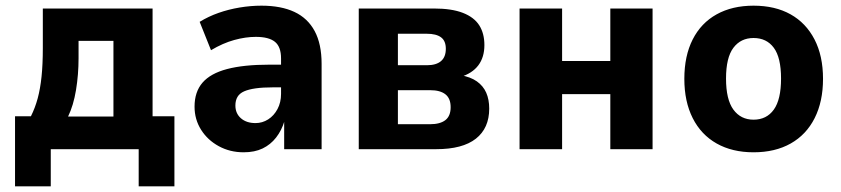

<svg xmlns="http://www.w3.org/2000/svg" viewBox="-20 -526 2967 677"><path d="M33 131V-116H89Q104 -146 113 -179.5Q122 -213 126.5 -256Q131 -299 131 -357V-496H518V-116H595V131H469V0H159V131ZM220 -115H380V-382H257V-321Q257 -263 248 -208.5Q239 -154 220 -115Z M839 11Q791 11 751.5 -10.5Q712 -32 689 -68.5Q666 -105 666 -150Q666 -202 694 -234.5Q722 -267 780.5 -282.5Q839 -298 930 -298H988V-218H942Q907 -218 882 -214.5Q857 -211 841 -204Q825 -197 817.5 -184.5Q810 -172 810 -154Q810 -126 829.5 -109Q849 -92 881 -92Q905 -92 925.5 -105Q946 -118 958.5 -141.5Q971 -165 971 -195V-320Q971 -361 949.5 -378.5Q928 -396 882 -396Q846 -396 806 -385Q766 -374 724 -349L684 -449Q715 -468 750.5 -480.5Q786 -493 825 -499.5Q864 -506 902 -506Q971 -506 1018 -484Q1065 -462 1089.5 -416.5Q1114 -371 1114 -301V0H982V-99H983Q973 -66 953.5 -41Q934 -16 906 -2.5Q878 11 839 11Z M1245 0V-496H1510Q1573 -496 1612.5 -480.5Q1652 -465 1670 -436.5Q1688 -408 1688 -367Q1688 -324 1666.5 -295.5Q1645 -267 1602 -254L1603 -261Q1639 -255 1661.5 -239Q1684 -223 1694.5 -199Q1705 -175 1705 -143Q1705 -74 1658 -37Q1611 0 1518 0ZM1383 -88H1496Q1532 -88 1550.5 -102.5Q1569 -117 1569 -148Q1569 -179 1550.5 -193.5Q1532 -208 1497 -208H1383ZM1383 -296H1485Q1518 -296 1535 -310.5Q1552 -325 1552 -354Q1552 -382 1535 -394.5Q1518 -407 1485 -407H1383Z M1812 0V-496H1962V-311H2132V-496H2281V0H2132V-194H1962V0Z M2637 11Q2562 11 2507 -20Q2452 -51 2422.5 -109.5Q2393 -168 2393 -248Q2393 -329 2422.5 -387Q2452 -445 2507 -475.5Q2562 -506 2637 -506Q2713 -506 2767.5 -475.5Q2822 -445 2852 -387Q2882 -329 2882 -248Q2882 -168 2852.5 -109.5Q2823 -51 2768 -20Q2713 11 2637 11ZM2637 -104Q2683 -104 2708.5 -139.5Q2734 -175 2734 -249Q2734 -323 2708.5 -357.5Q2683 -392 2637 -392Q2592 -392 2566 -357.5Q2540 -323 2540 -249Q2540 -175 2566 -139.5Q2592 -104 2637 -104Z"/></svg>

Font: Nunito Sans 10pt SemiCondensed ExtraBold
Style: Regular
Weight: 800
Width: 4
Designer: Vernon Adams
Foundry: Vernon Adams
Version: Version 3.101;gftools[0.9.27]